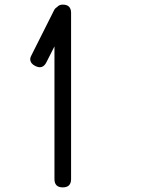

<svg xmlns="http://www.w3.org/2000/svg" viewBox="-20 -812 665 832"><path d="M252 -792C241.3 -792 233 -788.3 227 -781C221.7 -778.3 217.3 -773.7 214 -767C170.7 -681 138.3 -616.7 117 -574C113 -567.3 111 -561 111 -555C111.7 -542.3 119 -532.7 133 -526C154.3 -515.3 170.3 -520.7 181 -542C198.3 -576 210 -599 216 -611V-36C216 -12 228 0 252 0C276 0 288 -12 288 -36V-756C288 -780 276 -792 252 -792Z"/></svg>

Font: Semi-Coder
Style: Regular
Weight: 400
Version: 0.1000